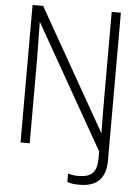

<svg xmlns="http://www.w3.org/2000/svg" viewBox="-64 -828 780 1085"><g transform="rotate(5 326.5 -285.5)"><path d="M430 209Q404 209 387 206.5Q370 204 359 199V151Q383 160 417 160Q442 160 462 155Q482 150 495.5 137.5Q509 125 516 104Q523 83 523 51V12L125 -689L128 -481V0H76V-780H136L527 -91Q526 -134 525.5 -186Q525 -238 525 -299V-780H577V58Q577 209 430 209Z"/></g></svg>

Font: Tanohe Sans Light
Style: Regular
Weight: 300
Designer: Village Type and Design LLC & Cristiano Sobral
Foundry: Cooper Hewitt Smithsonian Design Museum
Version: Version 1.00;September 29, 2021;FontCreator 13.0.0.2655 64-b